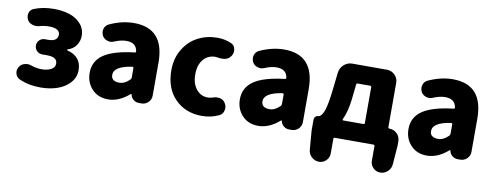

<svg xmlns="http://www.w3.org/2000/svg" viewBox="-64 -911 3704 1437"><g transform="rotate(10 1788.0 -192.0)"><path d="M252 13.7Q157.2 13.7 86.9 -19.5Q62.5 -31.2 55.7 -58.6Q53.7 -66.4 53.7 -74.2Q53.7 -92.8 64.5 -109.4Q78.1 -131.8 105.5 -138.7Q117.2 -141.6 127.9 -141.6Q142.6 -141.6 157.2 -135.7Q197.3 -122.1 234.4 -122.1Q279.3 -122.1 307.6 -137.7Q335.9 -153.3 335.9 -180.7Q335.9 -208 316.4 -220.2Q296.9 -232.4 254.9 -232.4H220.7Q197.3 -232.4 180.2 -249Q163.1 -265.6 163.1 -290Q163.1 -314.5 180.2 -331.1Q197.3 -347.7 220.7 -347.7H246.1Q318.4 -347.7 318.4 -399.4Q318.4 -421.9 297.9 -434.6Q277.3 -447.3 238.3 -447.3Q197.3 -447.3 165 -437.5Q151.4 -433.6 138.7 -433.6Q125 -433.6 112.3 -437.5Q85 -445.3 72.3 -467.8Q63.5 -483.4 63.5 -500Q63.5 -508.8 65.4 -518.6Q73.2 -544.9 98.6 -555.7Q166 -583 250 -583Q314.5 -583 366.7 -566.4Q418.9 -549.8 453.6 -511.7Q488.3 -473.6 488.3 -418.9Q488.3 -381.8 466.3 -348.6Q444.3 -315.4 400.4 -301.8Q398.4 -300.8 398.4 -298.3Q398.4 -295.9 400.4 -294.9Q509.8 -267.6 509.8 -163.1Q509.8 -107.4 471.7 -65.9Q433.6 -24.4 376 -5.4Q318.4 13.7 252 13.7Z M763.7 13.7Q687.5 13.7 641.1 -36.1Q594.7 -85.9 594.7 -159.2Q594.7 -248 668 -298.3Q741.2 -348.6 901.4 -367.2Q911.1 -368.2 909.2 -377.9Q899.4 -441.4 825.2 -441.4Q784.2 -441.4 735.4 -420.9Q720.7 -414.1 706.1 -414.1Q695.3 -414.1 683.6 -418Q657.2 -425.8 644.5 -449.2Q636.7 -464.8 636.7 -481.4Q636.7 -491.2 639.6 -501Q647.5 -527.3 671.9 -539.1Q766.6 -583 858.4 -583Q1088.9 -583 1088.9 -323.2V-72.3Q1088.9 -42 1067.4 -21Q1045.9 0 1016.6 0H996.1Q973.6 0 955.6 -14.2Q937.5 -28.3 932.6 -50.8L931.6 -54.7Q930.7 -56.6 928.7 -56.6Q926.8 -56.6 925.8 -55.7Q846.7 13.7 763.7 13.7ZM825.2 -124Q866.2 -124 904.3 -162.1Q911.1 -168.9 911.1 -178.7V-250Q911.1 -253.9 908.2 -256.8Q905.3 -258.8 902.3 -258.8Q901.4 -258.8 901.4 -258.8Q763.7 -238.3 763.7 -172.9Q763.7 -148.4 779.8 -136.2Q795.9 -124 825.2 -124Z M1476.6 13.7Q1352.5 13.7 1272.9 -66.4Q1193.4 -146.5 1193.4 -284.2Q1193.4 -375 1235.4 -444.3Q1277.3 -513.7 1344.7 -548.3Q1412.1 -583 1492.2 -583Q1550.8 -583 1599.6 -560.5Q1626 -547.9 1629.9 -518.6Q1630.9 -512.7 1630.9 -506.8Q1630.9 -483.4 1617.2 -464.8L1613.3 -460.9Q1594.7 -434.6 1550.8 -434.6Q1536.1 -434.6 1518.6 -437.5Q1510.7 -439.5 1502 -439.5Q1444.3 -439.5 1409.7 -397.5Q1375 -355.5 1375 -284.2Q1375 -214.8 1409.2 -172.4Q1443.4 -129.9 1496.1 -129.9Q1516.6 -129.9 1536.1 -136.7Q1551.8 -142.6 1567.4 -142.6Q1578.1 -142.6 1588.9 -140.6Q1616.2 -133.8 1628.9 -111.3Q1640.6 -93.8 1640.6 -73.2Q1640.6 -65.4 1638.7 -57.6Q1632.8 -28.3 1607.4 -15.6Q1546.9 13.7 1476.6 13.7Z M1905.3 13.7Q1829.1 13.7 1782.7 -36.1Q1736.3 -85.9 1736.3 -159.2Q1736.3 -248 1809.6 -298.3Q1882.8 -348.6 2043 -367.2Q2052.7 -368.2 2050.8 -377.9Q2041 -441.4 1966.8 -441.4Q1925.8 -441.4 1877 -420.9Q1862.3 -414.1 1847.7 -414.1Q1836.9 -414.1 1825.2 -418Q1798.8 -425.8 1786.1 -449.2Q1778.3 -464.8 1778.3 -481.4Q1778.3 -491.2 1781.2 -501Q1789.1 -527.3 1813.5 -539.1Q1908.2 -583 2000 -583Q2230.5 -583 2230.5 -323.2V-72.3Q2230.5 -42 2209 -21Q2187.5 0 2158.2 0H2137.7Q2115.2 0 2097.2 -14.2Q2079.1 -28.3 2074.2 -50.8L2073.2 -54.7Q2072.3 -56.6 2070.3 -56.6Q2068.4 -56.6 2067.4 -55.7Q1988.3 13.7 1905.3 13.7ZM1966.8 -124Q2007.8 -124 2045.9 -162.1Q2052.7 -168.9 2052.7 -178.7V-250Q2052.7 -253.9 2049.8 -256.8Q2046.9 -258.8 2043.9 -258.8Q2043 -258.8 2043 -258.8Q1905.3 -238.3 1905.3 -172.9Q1905.3 -148.4 1921.4 -136.2Q1937.5 -124 1966.8 -124Z M2585 -427.7Q2575.2 -427.7 2574.2 -418.9L2561.5 -302.7Q2550.8 -208 2520.5 -145.5Q2518.6 -142.6 2520.5 -139.6Q2522.5 -136.7 2525.4 -136.7H2678.7Q2688.5 -136.7 2688.5 -146.5V-418Q2688.5 -427.7 2678.7 -427.7ZM2867.2 -146.5Q2867.2 -136.7 2876 -136.7Q2910.2 -136.7 2934.6 -112.8Q2959 -88.9 2959 -54.7V-20.5L2948.2 122.1Q2945.3 155.3 2921.4 177.2Q2897.5 199.2 2865.2 199.2Q2834 199.2 2811.5 176.8Q2789.1 154.3 2789.1 122.1V11.7Q2789.1 2 2779.3 2H2486.3Q2476.6 2 2476.6 11.7V122.1Q2476.6 154.3 2454.1 176.8Q2431.6 199.2 2400.4 199.2Q2368.2 199.2 2344.2 177.2Q2320.3 155.3 2317.4 123L2305.7 -20.5V-104.5Q2305.7 -118.2 2315.4 -127.4Q2325.2 -136.7 2338.9 -136.7Q2342.8 -136.7 2346.7 -138.7Q2367.2 -152.3 2381.3 -194.8Q2395.5 -237.3 2408.2 -343.8L2423.8 -482.4Q2428.7 -518.6 2455.6 -543Q2482.4 -567.4 2518.6 -567.4H2782.2Q2817.4 -567.4 2842.3 -542.5Q2867.2 -517.6 2867.2 -482.4Z M3186.5 13.7Q3110.4 13.7 3064 -36.1Q3017.6 -85.9 3017.6 -159.2Q3017.6 -248 3090.8 -298.3Q3164.1 -348.6 3324.2 -367.2Q3334 -368.2 3332 -377.9Q3322.3 -441.4 3248 -441.4Q3207 -441.4 3158.2 -420.9Q3143.6 -414.1 3128.9 -414.1Q3118.2 -414.1 3106.4 -418Q3080.1 -425.8 3067.4 -449.2Q3059.6 -464.8 3059.6 -481.4Q3059.6 -491.2 3062.5 -501Q3070.3 -527.3 3094.7 -539.1Q3189.5 -583 3281.2 -583Q3511.7 -583 3511.7 -323.2V-72.3Q3511.7 -42 3490.2 -21Q3468.8 0 3439.5 0H3418.9Q3396.5 0 3378.4 -14.2Q3360.4 -28.3 3355.5 -50.8L3354.5 -54.7Q3353.5 -56.6 3351.6 -56.6Q3349.6 -56.6 3348.6 -55.7Q3269.5 13.7 3186.5 13.7ZM3248 -124Q3289.1 -124 3327.1 -162.1Q3334 -168.9 3334 -178.7V-250Q3334 -253.9 3331.1 -256.8Q3328.1 -258.8 3325.2 -258.8Q3324.2 -258.8 3324.2 -258.8Q3186.5 -238.3 3186.5 -172.9Q3186.5 -148.4 3202.6 -136.2Q3218.8 -124 3248 -124Z"/></g></svg>

Font: Gen Jyuu GothicX Heavy
Style: Bold
Weight: 900
Designer: [Source Han Sans]
Ryoko NISHIZUKA  (kana & ideographs); Paul D. Hunt (Latin, Greek & Cyrillic); Wenlong ZHANG  (bopomofo
Version: Version 1.002.20150607